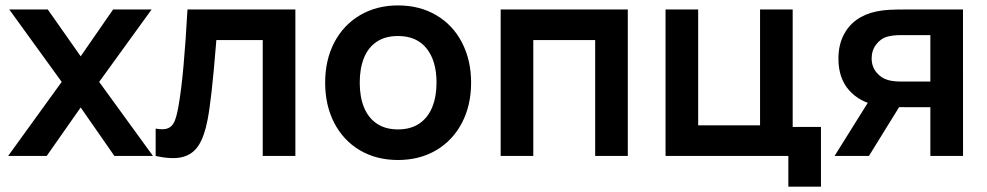

<svg xmlns="http://www.w3.org/2000/svg" viewBox="-20 -575 3641 708"><path d="M207.5 -273 14.2 -540H156.2L277.5 -367.3L397 -540H539L345.7 -273L544 0H401.8L277.5 -178.7L152.2 0H10Z M637.3 -178.7Q648.5 -240.2 656.6 -331Q664.8 -421.8 671.3 -540H1069.2V0H948.8V-427.2H777.7L776.5 -411.8Q760.1 -207 745.3 -132.7Q733.6 -71.6 712.2 -38.7Q690.9 -5.8 653.1 4Q615.3 13.8 554 0V-100.8Q583 -95.4 599 -101.8Q614.9 -108.2 623 -126.1Q631 -144 637.3 -178.7Z M1179 -270.2Q1179 -353.9 1212.8 -418.6Q1246.7 -483.2 1307.8 -519.1Q1369 -555 1447.7 -555Q1527.9 -555 1589 -518.8Q1650.2 -482.7 1683.7 -417.8Q1717.2 -353 1717.2 -270.2Q1717.2 -186.7 1683.4 -122Q1649.7 -57.2 1588.5 -21.1Q1527.3 15 1447.7 15Q1367.5 15 1306.6 -21.2Q1245.7 -57.4 1212.3 -122.2Q1179 -186.9 1179 -270.2ZM1589.7 -270.2Q1589.7 -350.2 1553.2 -396.2Q1516.7 -442.2 1447.7 -442.2Q1400.2 -442.2 1368.8 -420.8Q1337.2 -399.5 1321.9 -360.9Q1306.5 -322.2 1306.5 -270.2Q1306.5 -217 1322.6 -178.2Q1338.8 -139.5 1370.2 -118.7Q1401.8 -97.8 1447.7 -97.8Q1494.2 -97.8 1526.1 -119.3Q1558 -140.8 1573.8 -179.8Q1589.7 -218.8 1589.7 -270.2Z M1826.2 -540H2295V0H2174.7V-427.2H1946.5V0H1826.2Z M2887 0H2434.2V-540H2554.5V-112.8H2782.7V-540H2903V-107H3007.3V113.3H2887Z M3410.7 -179.8H3313.8Q3252 -179.8 3216 -186.2Q3150.6 -197.7 3111.1 -242.1Q3071.7 -286.5 3071.7 -358.7Q3071.7 -405.9 3089.1 -442.3Q3106.6 -478.7 3138.1 -501.5Q3169.6 -524.2 3212 -532.8Q3234.9 -537.5 3259.3 -538.8Q3283.7 -540 3312.2 -540H3531L3531.2 0H3410.7ZM3186.7 -206.7H3312L3184.2 0H3057.5ZM3410.7 -274.3V-445.5H3301.7Q3272.5 -445.5 3251.7 -439.8Q3227.9 -433.2 3211 -411.1Q3194.2 -389.1 3194.2 -359.7Q3194.2 -329.7 3211.7 -308.2Q3229.2 -286.8 3254.8 -279.7Q3265.9 -276.8 3277.9 -275.6Q3289.8 -274.3 3301.7 -274.3Z"/></svg>

Font: Tap Sans
Style: Regular
Weight: 400
Designer: Tap Payments
Foundry: Tap Payments
Version: Version 1.001;Glyphs 3.1.2 (3151)